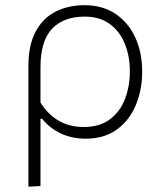

<svg xmlns="http://www.w3.org/2000/svg" viewBox="-20 -525 626 740"><path d="M89.5 194.5V-270.5Q89.5 -351.5 117.5 -403.5Q145.5 -455.5 194.2 -480.2Q243 -505 306 -505Q375 -505 424.8 -471.8Q474.5 -438.5 501.2 -380.8Q528 -323 528 -249Q528 -179.5 503.8 -120.8Q479.5 -62 431 -26.2Q382.5 9.5 310 9.5Q257.5 9.5 214.8 -10.5Q172 -30.5 142.5 -67H136V192ZM302 -35.5Q365 -35.5 404.5 -65.8Q444 -96 462.2 -144.8Q480.5 -193.5 480.5 -249.5Q480.5 -308 461.2 -356Q442 -404 403.2 -432.5Q364.5 -461 306 -461Q225 -461 180.5 -414Q136 -367 136 -265.5V-130Q163.5 -85 205.5 -60.2Q247.5 -35.5 302 -35.5Z"/></svg>

Font: Heraclito ExtraLight
Style: Regular
Weight: 200
Designer: Kostas Bartsokas (font) & Cristiano Sobral (main changes)
Foundry: Kostas Bartsokas (font) & Cristiano Sobral (main changes)
Version: Version 1.00;July 8, 2020;FontCreator 13.0.0.2655 64-bit